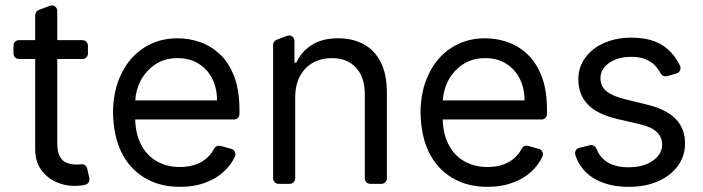

<svg xmlns="http://www.w3.org/2000/svg" viewBox="-20 -698 2671 729"><path d="M191.8 -7.5Q157.7 -23.1 135.7 -54Q113.6 -85.6 113.6 -132.8V-474.1H51.8Q43.3 -474.1 37.3 -480.1Q31.2 -486.2 31.2 -495V-524.5Q31.2 -533.4 37.3 -539.4Q43.3 -545.5 51.8 -545.5H113.6V-641Q113.6 -647.4 117.4 -652.5Q121.1 -657.7 127.1 -660.2L169.4 -676.1Q174.4 -677.6 176.5 -677.6Q185 -677.6 191.2 -671.5Q197.4 -665.5 197.4 -656.2V-545.5H293.3Q301.8 -545.5 307.9 -539.4Q313.9 -533.4 313.9 -524.5V-495Q313.9 -486.2 307.9 -480.1Q301.8 -474.1 293.3 -474.1H197.4V-155.5Q197.4 -120.4 208.1 -102.3Q218 -85.2 234.7 -79.2Q252.1 -73.2 269.9 -73.2Q275.9 -73.2 285.2 -73.9L287.6 -74.2Q288.7 -74.6 290.8 -74.6Q298.3 -74.6 303.8 -70Q309.3 -65.3 311.1 -57.9L319.2 -21.7Q319.6 -20.2 319.6 -17Q319.6 -9.6 315.3 -3.9Q311.1 1.8 304 3.2L292.3 6Q277.3 7.8 261.4 7.8Q225.5 7.8 191.8 -7.5Z M527.7 -23.8Q470.9 -58.2 440 -121.8Q411.2 -182.2 409.1 -268.5Q409.1 -352.3 440 -416.2Q470.9 -480.8 525.9 -516.3Q581.3 -552.6 654.8 -552.6Q697.8 -552.6 739 -538.4Q780.5 -524.1 814.6 -492.5Q848.7 -460.6 869 -408.4Q889.2 -356.2 889.2 -279.8V-265.3Q889.2 -256.4 883.2 -250.4Q877.1 -244.3 868.6 -244.3H493.3Q495 -189.6 514.6 -151.3Q535.9 -108.3 574.2 -86.3Q612.6 -63.9 663.4 -63.9Q696.7 -63.9 723.4 -73.5Q750.4 -82.7 769.5 -101.9Q783.7 -115.1 793.3 -133.9Q795.8 -139.2 800.8 -142Q805.8 -144.9 811.4 -144.9Q815.3 -144.9 817.1 -144.2L859 -132.5Q865.8 -130.7 869.9 -125Q873.9 -119.3 873.9 -112.6Q873.9 -107.6 872.2 -104Q859 -75.6 837.7 -54.3Q808.2 -23.1 763.1 -6Q719.5 11.4 663.4 11.4Q584.9 11.4 527.7 -23.8ZM804 -316.8Q804 -362.9 785.9 -399.1Q767.8 -435.4 734 -456.3Q700.3 -477.3 654.8 -477.3Q604.8 -477.3 568.5 -452.8Q532 -427.6 512.4 -388.5Q495.7 -354.4 493.6 -316.8Z M1017 -21V-527.3Q1017 -534.1 1020.6 -539.2Q1024.1 -544.4 1030.2 -546.9L1069.6 -562.1Q1074.6 -563.6 1077.1 -563.6Q1085.6 -563.6 1091.8 -557.5Q1098 -551.5 1098 -542.6V-460.2H1105.1Q1124.6 -502.5 1163.4 -527Q1202.4 -552.6 1264.2 -552.6Q1320 -552.6 1361.2 -529.8Q1402.3 -507.8 1425.8 -461.6Q1448.9 -416.2 1448.9 -346.6V-21Q1448.9 -12.1 1442.8 -6Q1436.8 0 1427.9 0H1385.7Q1377.1 0 1371.1 -6Q1365.1 -12.1 1365.1 -21V-340.9Q1365.1 -404.8 1331.7 -441.1Q1298.3 -477.3 1240.1 -477.3Q1199.6 -477.3 1168.3 -459.9Q1136.7 -442.1 1119 -409.1Q1100.9 -375.7 1100.9 -328.1V-21Q1100.9 -12.1 1094.8 -6Q1088.8 0 1079.9 0H1037.6Q1029.1 0 1023.1 -6Q1017 -12.1 1017 -21Z M1695.3 -23.8Q1638.5 -58.2 1607.6 -121.8Q1578.8 -182.2 1576.7 -268.5Q1576.7 -352.3 1607.6 -416.2Q1638.5 -480.8 1693.5 -516.3Q1748.9 -552.6 1822.4 -552.6Q1865.4 -552.6 1906.6 -538.4Q1948.2 -524.1 1982.2 -492.5Q2016.3 -460.6 2036.6 -408.4Q2056.8 -356.2 2056.8 -279.8V-265.3Q2056.8 -256.4 2050.8 -250.4Q2044.7 -244.3 2036.2 -244.3H1660.9Q1662.6 -189.6 1682.2 -151.3Q1703.5 -108.3 1741.8 -86.3Q1780.2 -63.9 1831 -63.9Q1864.3 -63.9 1891 -73.5Q1918 -82.7 1937.1 -101.9Q1951.3 -115.1 1960.9 -133.9Q1963.4 -139.2 1968.4 -142Q1973.4 -144.9 1979 -144.9Q1983 -144.9 1984.7 -144.2L2026.6 -132.5Q2033.4 -130.7 2037.5 -125Q2041.5 -119.3 2041.5 -112.6Q2041.5 -107.6 2039.8 -104Q2026.6 -75.6 2005.3 -54.3Q1975.9 -23.1 1930.8 -6Q1887.1 11.4 1831 11.4Q1752.5 11.4 1695.3 -23.8ZM1971.6 -316.8Q1971.6 -362.9 1953.5 -399.1Q1935.4 -435.4 1901.6 -456.3Q1867.9 -477.3 1822.4 -477.3Q1772.4 -477.3 1736.2 -452.8Q1699.6 -427.6 1680 -388.5Q1663.4 -354.4 1661.2 -316.8Z M2228.3 -24.9Q2181.8 -55.8 2164.4 -109.7Q2163.4 -112.9 2163.4 -116.5Q2163.4 -123.6 2167.8 -129.3Q2172.2 -134.9 2179.3 -136.4L2219.8 -146.7Q2223.4 -147.4 2224.8 -147.4Q2230.8 -147.4 2236.3 -143.6Q2241.8 -139.9 2244.3 -133.9Q2256.7 -102.3 2282 -84.9Q2314.3 -62.9 2365.8 -62.9Q2424.4 -62.9 2459.2 -88.1Q2494 -112.9 2494 -148.4Q2494 -177.2 2474.1 -196.4Q2453.8 -215.9 2412.6 -225.5L2321.4 -246.8Q2245.7 -264.9 2210.9 -302.6Q2175.8 -339.8 2175.8 -396.7Q2175.8 -442.8 2202.1 -478.7Q2228.3 -514.9 2273.8 -534.8Q2319.2 -555 2377.1 -555Q2458.5 -555 2505 -519.5Q2541.9 -491.1 2562.1 -447.8Q2563.9 -444.2 2563.9 -439.3Q2563.9 -432.5 2559.8 -426.8Q2555.8 -421.2 2549 -419L2512.8 -408.7Q2509.2 -408 2507.5 -408Q2501.8 -408 2496.6 -411Q2491.5 -414.1 2488.6 -419Q2482.6 -430.4 2474.4 -440.7Q2461.3 -458.8 2437.1 -470.5Q2413.7 -482.2 2377.1 -482.2Q2326.7 -482.2 2293.3 -459.5Q2259.9 -436.1 2259.9 -400.9Q2259.9 -370 2282.7 -351.6Q2305.8 -333.1 2354 -321L2435.4 -301.1Q2508.9 -283.7 2545.1 -246.8Q2581 -210.6 2581 -152.7Q2581 -105.5 2554 -68.5Q2527.3 -31.6 2479 -9.9Q2431.1 11.4 2367.2 11.4Q2283.4 11.4 2228.3 -24.9Z"/></svg>

Font: DeltaSans
Style: Regular
Weight: 400
Designer: Rasmus Andersson
Foundry: rsms
Version: Version 3.012